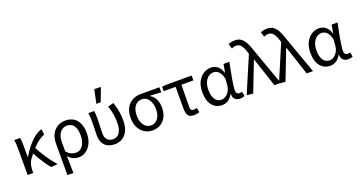

<svg xmlns="http://www.w3.org/2000/svg" viewBox="-46 -1536 4689 2498"><g transform="rotate(-20 2298.0 -286.5)"><path d="M82 0V-352.6Q82 -382 80.6 -417.8Q79.3 -453.6 72.5 -486.1H154.1Q159.4 -466.8 161.1 -435.9Q162.8 -404.9 162.8 -372.7V-220.6H166.8Q205.3 -287.2 252.8 -345.5Q300.2 -403.8 352.4 -444.5Q404.6 -485.1 456.3 -498.1L463.6 -420.3Q423.4 -406.9 381.4 -376Q339.3 -345 294.1 -295.9Q248.9 -246.8 199.4 -178.8Q177.4 -149.6 168.7 -111.3Q160 -72.9 159.3 -25.3V0ZM405.8 8.2Q378.7 -23 349 -65.9Q319.3 -108.8 290.6 -156.6Q262 -204.3 238.4 -250L292.4 -302.6Q316.7 -253.9 350.4 -199.5Q384.1 -145.1 422.1 -92.9Q460 -40.8 497.4 0Z M568 178.5V-248.2Q568 -332.9 597.2 -388.1Q626.3 -443.3 674.9 -470.7Q723.4 -498.1 782.4 -498.1Q883.9 -498.1 938 -431.8Q992.1 -365.5 992.1 -250.4Q992.1 -167.6 963.3 -109Q934.6 -50.4 888.7 -19.2Q842.8 12 791.7 12Q752.9 12 715.9 -3.1Q678.8 -18.2 645.3 -57Q646.7 -13.4 647.7 24.1Q648.8 61.5 649.5 98.6Q650.3 135.7 651 178.5ZM777.5 -57.2Q813.3 -57.2 842.9 -80.3Q872.6 -103.3 889.8 -146.5Q907.1 -189.7 907.1 -249.7Q907.1 -303.3 893.7 -343.7Q880.3 -384 852.2 -406.5Q824.1 -428.9 778.9 -428.9Q743.6 -428.9 713.4 -408.6Q683.3 -388.4 664.9 -348.1Q646.6 -307.9 646.6 -246.9V-122.6Q681 -81.9 713.4 -69.5Q745.8 -57.2 777.5 -57.2Z M1287.8 12Q1230 12 1188.4 -9.4Q1146.9 -30.8 1125 -73.9Q1103.2 -116.9 1103.2 -180.5Q1103.2 -223.9 1105.2 -266.7Q1107.2 -309.5 1107.2 -352.6Q1107.2 -382 1106.2 -414.9Q1105.1 -447.9 1099 -486.1H1179.1Q1184.4 -461.1 1185.5 -433Q1186.5 -404.9 1186.5 -372.7Q1186.5 -331.8 1183.5 -276.4Q1180.5 -220.9 1180.5 -175.6Q1180.5 -132.2 1195.6 -106.1Q1210.7 -80.1 1235.4 -68.3Q1260.1 -56.5 1289.1 -56.5Q1324.1 -56.5 1351.6 -76.2Q1379 -95.9 1394.9 -136.5Q1410.7 -177.2 1410.7 -240.3Q1410.7 -296 1402.3 -354.1Q1393.9 -412.2 1370.6 -478.5L1450.6 -498.1Q1472.6 -435 1483.4 -371.4Q1494.2 -307.8 1494.2 -243Q1494.2 -160.5 1468.2 -103.5Q1442.2 -46.5 1395.6 -17.3Q1348.9 12 1287.8 12ZM1239 -563.7 1277.8 -752.1H1361.9L1366.8 -742.9L1298.3 -563.7Z M1812.9 12Q1754.1 12 1704.5 -16.9Q1654.8 -45.7 1624.9 -101.5Q1594.9 -157.2 1594.9 -237.7Q1594.9 -323 1626.5 -378.2Q1658.1 -433.3 1708.7 -459.7Q1759.4 -486.1 1817.1 -486.1H2083.1V-415.6Q2041.8 -419.4 2005.9 -421.4Q1969.9 -423.5 1929.4 -423.8V-419.8Q1974.5 -395.1 1999.8 -345.5Q2025 -295.8 2025 -227.4Q2025 -151.7 1996.8 -98.2Q1968.6 -44.6 1920.5 -16.3Q1872.4 12 1812.9 12ZM1813.6 -56.5Q1852.1 -56.5 1881.6 -78.1Q1911.1 -99.8 1928 -139.6Q1944.8 -179.4 1944.8 -234Q1944.8 -282.6 1929.6 -324.6Q1914.3 -366.6 1885.4 -392.1Q1856.5 -417.6 1814.9 -417.6Q1776.5 -417.6 1746 -397.9Q1715.5 -378.2 1697.7 -338.3Q1679.9 -298.4 1679.9 -237.7Q1679.9 -182 1697.4 -141.3Q1714.9 -100.5 1745 -78.5Q1775.2 -56.5 1813.6 -56.5Z M2382.7 9.5Q2345.5 9.5 2323.7 -4.5Q2301.9 -18.6 2292.5 -45.9Q2283 -73.2 2283 -112.8V-419.1H2119V-481.4L2188.7 -486.1H2529.3V-419.1H2363.8Q2362.1 -337.4 2361.2 -258.5Q2360.3 -179.6 2360.3 -106.8Q2360.3 -81.8 2370.7 -70.4Q2381.1 -59 2400.9 -59Q2413 -59 2424.7 -61.3Q2436.4 -63.6 2448.7 -67L2460.6 -3.5Q2446.3 1 2425.8 5.2Q2405.4 9.5 2382.7 9.5Z M2772.5 12Q2689 12 2636.9 -51.5Q2584.9 -115.1 2584.9 -234.2Q2584.9 -318.1 2614.8 -376.9Q2644.7 -435.7 2693.3 -466.9Q2742 -498.1 2798.1 -498.1Q2828.2 -498.1 2857.4 -485.6Q2886.6 -473.1 2910.3 -445.1Q2933.9 -417.1 2947.8 -370.9H2950.5L2970.8 -486.1H3052.3Q3042.3 -438.1 3031.8 -385.6Q3021.2 -333.1 3012.2 -281.8Q3003.1 -230.4 2997.3 -185.4Q2991.4 -140.4 2991.4 -106.8Q2991.4 -82.4 3005.5 -69.5Q3019.6 -56.5 3039.4 -56.5Q3047.6 -56.5 3056.6 -58.6Q3065.5 -60.7 3073.3 -63.7L3085.1 -0.9Q3075.1 3.5 3059.3 7.8Q3043.6 12 3021.9 12Q2978.9 12 2952.7 -12.1Q2926.5 -36.2 2926.2 -86.8H2923.4Q2867.6 12 2772.5 12ZM2789.2 -57.2Q2821.1 -57.2 2850.2 -77.7Q2879.4 -98.3 2898.9 -132.7Q2918.4 -167.1 2921.3 -207.9L2928.6 -299.5Q2915.2 -352.3 2895.2 -380.3Q2875.2 -408.4 2852.6 -418.6Q2829.9 -428.9 2807.1 -428.9Q2772 -428.9 2740.8 -407Q2709.6 -385 2689.7 -342.1Q2669.9 -299.2 2669.9 -234.9Q2669.9 -150.9 2701.7 -104Q2733.5 -57.2 2789.2 -57.2Z M3202.2 8.2 3114.8 0 3326.3 -496.7 3320.5 -517.6Q3300 -584.4 3273.3 -619.1Q3246.6 -653.7 3205.1 -653.7Q3184.9 -653.7 3170.5 -649.1Q3156 -644.5 3142.5 -637.7L3121.6 -706.2Q3139.1 -714.1 3160.5 -719.2Q3181.8 -724.4 3213.7 -724.4Q3262.1 -724.4 3296.1 -700.9Q3330.2 -677.4 3355.4 -630.4Q3380.6 -583.5 3402.2 -513.9L3586.3 0H3498.9L3365.1 -402.8H3361.1Z M3649.2 8.2 3561.8 0 3773.3 -496.7 3767.5 -517.6Q3747 -584.4 3720.3 -619.1Q3693.6 -653.7 3652.1 -653.7Q3631.9 -653.7 3617.5 -649.1Q3603 -644.5 3589.5 -637.7L3568.6 -706.2Q3586.1 -714.1 3607.5 -719.2Q3628.8 -724.4 3660.7 -724.4Q3709.1 -724.4 3743.1 -700.9Q3777.2 -677.4 3802.4 -630.4Q3827.6 -583.5 3849.2 -513.9L4033.3 0H3945.9L3812.1 -402.8H3808.1Z M4269.5 12Q4186 12 4133.9 -51.5Q4081.9 -115.1 4081.9 -234.2Q4081.9 -318.1 4111.8 -376.9Q4141.7 -435.7 4190.3 -466.9Q4239 -498.1 4295.1 -498.1Q4325.2 -498.1 4354.4 -485.6Q4383.6 -473.1 4407.3 -445.1Q4430.9 -417.1 4444.8 -370.9H4447.5L4467.8 -486.1H4549.3Q4539.3 -438.1 4528.8 -385.6Q4518.2 -333.1 4509.2 -281.8Q4500.1 -230.4 4494.3 -185.4Q4488.4 -140.4 4488.4 -106.8Q4488.4 -82.4 4502.5 -69.5Q4516.6 -56.5 4536.4 -56.5Q4544.6 -56.5 4553.6 -58.6Q4562.5 -60.7 4570.3 -63.7L4582.1 -0.9Q4572.1 3.5 4556.3 7.8Q4540.6 12 4518.9 12Q4475.9 12 4449.7 -12.1Q4423.5 -36.2 4423.2 -86.8H4420.4Q4364.6 12 4269.5 12ZM4286.2 -57.2Q4318.1 -57.2 4347.2 -77.7Q4376.4 -98.3 4395.9 -132.7Q4415.4 -167.1 4418.3 -207.9L4425.6 -299.5Q4412.2 -352.3 4392.2 -380.3Q4372.2 -408.4 4349.6 -418.6Q4326.9 -428.9 4304.1 -428.9Q4269 -428.9 4237.8 -407Q4206.6 -385 4186.7 -342.1Q4166.9 -299.2 4166.9 -234.9Q4166.9 -150.9 4198.7 -104Q4230.5 -57.2 4286.2 -57.2Z"/></g></svg>

Font: Source Sans 3
Style: Regular
Weight: 200
Designer: Paul D. Hunt
Foundry: Adobe
Version: Version 3.046;hotconv 1.0.118;makeotfexe 2.5.65603